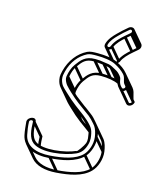

<svg xmlns="http://www.w3.org/2000/svg" viewBox="-133 -926 907 1106"><g transform="rotate(15 320.5 -372.5)"><path d="M520.5 -808.5C520 -805.2 518.8 -803.2 516.6 -801.3L486.5 -775.3C465.8 -757.4 436.4 -730.3 424.3 -698.6C418.9 -684.4 400.9 -688.7 404.7 -702.1C411.2 -726.4 430.5 -747.6 449.1 -766.2C459 -776.1 467 -784.2 474.5 -790.7L504.7 -816.7C506.9 -818.6 509 -819.5 512.3 -819.5C518.1 -819.5 521.5 -814.3 520.5 -808.5ZM514.7 -834.5C507.9 -834.5 501.2 -832 495.7 -827.3L465.6 -801.3C457.7 -794.4 448.8 -785.5 439.1 -775.8C420.5 -757.2 398 -733.2 390 -703.9C387.6 -695.1 389 -687.3 393.3 -682.2C401.7 -672.2 419.1 -672.2 430.5 -682.9C432.1 -684.3 438.4 -695.4 438.4 -695.4C448.4 -721.5 475.1 -747.1 495.4 -764.7L525.5 -790.7C531 -795.4 534.5 -801.8 535.5 -808.5C537.8 -822.4 528.9 -834.5 514.7 -834.5ZM566.2 -490.5C564.8 -482 552.4 -476.6 547.9 -483.3L540.8 -490.5C531.6 -501.4 528.9 -511.4 526 -529.2C524.9 -536.1 520.9 -542.3 516.6 -547.5C505.9 -560.1 498.2 -567.5 483.3 -574.8L461.3 -586.7C446.4 -594.8 432.3 -595.9 412.7 -598.4C393.8 -602.1 378.4 -603.5 357.1 -603.5C298.8 -603.5 276.1 -573.9 250.8 -538.7C236.7 -519.2 227.5 -492.6 223.1 -465C220.7 -449.3 227.6 -435.3 232.4 -426.8C235 -422.1 237.2 -418.7 241.2 -414C258 -394.1 291.7 -364.8 302.6 -355.1C322.4 -338.3 337.5 -327.2 356.7 -313.6C371.9 -302.8 387.6 -289.9 404.2 -278.6C416.2 -269.2 429.8 -255 439.3 -243.7L450.1 -230.9C460.9 -215.8 468.3 -191.6 471.4 -167.8C476.6 -127.1 459.6 -81.5 437.5 -58.7C397.8 -17.9 325 -4 250.2 1.5C163.8 7.9 104.4 -18.2 91.6 -79.6C86.6 -103.8 82.8 -129.6 82 -155.3C81.6 -169 103.8 -172.9 104.1 -160.7C104.9 -114.8 109.6 -65.6 140.3 -41.8C195.9 1.1 333.3 -22.5 393.3 -50.3C422.6 -63.8 437.1 -86.3 446.3 -119C453.8 -145.5 449.2 -166.1 446 -182.4C442.2 -202 435.2 -214 425.6 -225.4C395.8 -260.8 354.1 -287 317.7 -315.2C291.5 -335.5 274.4 -349.9 246.5 -376.8C222.9 -399.5 211.2 -406.5 202.8 -440.5C201.4 -449.9 201.3 -459.6 202.2 -465.6C203.5 -473.5 204.9 -479.8 206.6 -486.7C222 -549.6 259.8 -594.1 305.1 -617.3C319.1 -624.4 339.6 -624.5 360.9 -624.5C403.7 -624.5 446.9 -619.1 473.6 -605.2C499.1 -592 516.3 -580.1 533.8 -561.5C544.8 -550.1 546.3 -535.9 551.1 -518.1C552.2 -513.8 554.6 -509.5 557.8 -505.7L564.5 -497.7C566.1 -495.8 566.7 -493.8 566.2 -490.5ZM187.4 -466.4 187.3 -466C185.8 -456.8 185.6 -446.6 187.9 -435.5C195.3 -399.1 210.8 -388.6 235.1 -365.2C262.9 -338.4 281.1 -323 307.2 -302.8C337.2 -279.6 371.3 -258.9 396 -233.4C411.2 -217.5 427.4 -203 431 -177.8C433.3 -159.9 439.2 -143.1 431.8 -121.3C427.2 -107.6 391.8 -54.6 388.7 -63.7C332.1 -37.5 198.7 -17.2 150.9 -54.2C124.6 -74.4 120.1 -118.7 119.3 -163.3C118.6 -198.8 67.4 -182.1 66.8 -152.6C69.2 -126.7 71.5 -99.7 76.8 -74.4C90.9 -6.2 157.8 23.2 249 16.5C323.9 11 401.7 -2 447.6 -49.3C474.8 -77.3 490.5 -127.8 486.5 -171.8C484.2 -196.3 474.9 -222.9 462.7 -241.1L451.6 -254.3C441.4 -266.4 428.1 -281.6 414.2 -291.3C398.7 -302.1 384.8 -314.8 366.7 -326.4C364.8 -327.9 313.7 -366.9 313.7 -366.9C302.8 -376.6 269.2 -406 253.5 -424.6C245.3 -434.3 235.7 -449.5 238.1 -465C242.3 -491 251 -515.1 262.7 -531.3C288 -566.5 303.4 -588.5 354.7 -588.5C376 -588.5 389.2 -585 408.5 -583.6C428.7 -581 440.3 -579.9 452.4 -573.3L474.7 -561.2C481.1 -557.7 486 -554.8 489.4 -551.3C495.2 -545.3 509.7 -534.5 511 -524.8C514.9 -502.3 520.8 -487.7 535.5 -472.7C549.4 -455.1 578 -470.3 581.2 -490.5C582.3 -497.2 580.8 -503.6 576.8 -508.3L570.1 -516.3C567.7 -519.1 566.5 -521.6 565.9 -523.9C561.6 -539.8 559.9 -555.8 547.5 -570.5C529.9 -591.5 509 -605.5 482.3 -618.8C452.6 -634.8 407 -639.5 363.3 -639.5C340.5 -639.5 318.1 -639.5 300.5 -630.7C248.9 -604.9 208.7 -554.5 191.7 -487.3L191.6 -487C190.5 -479.8 189.2 -472.8 187.4 -466.4ZM234.6 -365.7 294.1 -295 306.4 -305.6 246.9 -376.3ZM306.3 -303.7 365.8 -233 378.1 -243.6 318.6 -314.3ZM395.7 -233.7 423.2 -201.1 435.5 -211.7 408 -244.3ZM243.4 14.3 302.9 85 315.2 74.4 255.7 3.7ZM436.4 -48.7 495.9 22 508.2 11.4 448.7 -59.3ZM472.8 -164.7 532.3 -94 544.6 -104.6 485.1 -175.3ZM233.1 -425.7 257.8 -396.4 270 -407 245.4 -436.3ZM224.5 -459.7 284 -389 296.3 -399.6 236.8 -470.3ZM250.6 -529.7 310.1 -459 322.4 -469.6 262.9 -540.3ZM349.7 -590.7 409.3 -520 421.6 -530.6 362 -601.3ZM404.5 -585.7 464 -515 476.2 -525.6 416.7 -596.3ZM450.7 -574.7 510.2 -504 522.5 -514.6 463 -585.3ZM472.8 -562.7 513.7 -514.1 526 -524.7 485.1 -573.3ZM393.3 -682.2 449.2 -615.9 461.5 -626.5 405.6 -692.8ZM425.2 -691.7 484.8 -621 497 -631.6 437.5 -702.3ZM484.8 -764.7 544.3 -694 556.6 -704.6 497.1 -775.3ZM514.9 -790.7 574.5 -720 586.7 -730.6 527.2 -801.3ZM521.9 -803.2 581.4 -732.5 593.7 -743.1 534.2 -813.8ZM518.5 -816.7 578 -746C579.7 -743.9 580.6 -741 580.1 -737.8C579.5 -734.5 578.3 -732.5 576.1 -730.6L546 -704.6C525.3 -686.7 495.9 -659.6 483.8 -627.9C482 -623.2 480.1 -620.9 475.9 -619.7L478 -605.3C483.5 -606.9 498 -624.7 498 -624.7C507.9 -650.8 534.6 -676.4 554.9 -694L585 -720C590.5 -724.7 594 -731.1 595.1 -737.8C596.2 -745 594.4 -751.7 590.3 -756.6L530.8 -827.3ZM567.6 -485.2 624.9 -417.1C621.9 -411.1 612.5 -406.3 608.2 -411.5L548.7 -482.2L536.4 -471.6L595.9 -400.8C610.2 -383.9 637.8 -401.1 640.7 -419.8L641.2 -422.9L579.8 -495.8ZM518.9 -498.8 527.7 -512.2C510.9 -521.4 495.5 -524.8 472.2 -527.7C453.3 -531.4 437.9 -532.8 416.6 -532.8C358.3 -532.8 335.6 -503.2 310.3 -468C296.3 -448.5 287 -421.9 282.7 -394.3C281.4 -386.4 282.4 -379 284.4 -372.5L299 -378.8C297.5 -383.9 296.9 -389.2 297.7 -394.3C301.8 -420.3 310.5 -444.4 322.2 -460.6C347.5 -495.8 362.9 -517.8 414.2 -517.8C452.7 -517.8 495.5 -511.5 518.9 -498.8ZM450.2 -230.7 509.6 -160.2C521.5 -146 527.9 -120.9 530.9 -97.1C536.1 -56.3 519.1 -10.8 497 12C457.4 52.8 384.5 66.8 309.7 72.2C245.3 76.9 196.3 63.1 170.3 32.3L110.8 -38.4L98.5 -27.8L158.1 42.9C187.7 78.1 241.7 92.1 308.5 87.2C383.4 81.7 461.2 68.7 507.1 21.4C534.5 -6.7 552.1 -57.9 546 -101.5C542.5 -126.2 536.1 -152 522.2 -170.4L462.5 -241.3ZM105.5 -156.7 163.6 -87.6C164.1 -67 165.3 -49.2 168.9 -31.1L183.9 -36.2C180.3 -54.3 179.1 -74.5 178.7 -94.9L117.8 -167.3ZM441.4 -197.1C420.5 -213.8 397.5 -228.7 377.2 -244.5C351 -264.8 333.7 -279 306 -306C294.4 -317.3 286 -324.5 280 -331.7L220.4 -402.4L208.2 -391.8L267.7 -321.1C274.4 -313.2 283.4 -305.4 294.6 -294.5C322.3 -267.5 340.6 -252.3 366.7 -232.1C387.6 -215.9 410.5 -201.1 430.8 -184.8ZM561.4 -528.8C561.4 -528.8 564.7 -526.3 563.9 -525.6L552.4 -515.7L635.1 -417.4L625.4 -453.2C621.1 -469 619.4 -485.1 607.1 -499.8L547.5 -570.5L535.3 -559.9Z"/></g></svg>

Font: CiSf OpenHand
Style: GlsObl
Weight: 400
Foundry: Cannot Into Space Fonts
Version: Version 0.7892